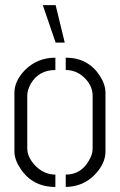

<svg xmlns="http://www.w3.org/2000/svg" viewBox="-20 -739 475 760"><path d="M149.4 -718.8H200.2L236.3 -570.3H200.2ZM37.1 -139.6V-372.1Q37.1 -418 78.1 -460.9Q127 -510.7 199.2 -510.7V-461.9Q133.8 -461.9 101.6 -407.2Q87.9 -382.8 87.9 -359.4V-152.3Q87.9 -113.3 125 -78.1Q158.2 -47.9 199.2 -47.9V1Q108.4 1 60.5 -72.3Q37.1 -107.4 37.1 -139.6ZM240.2 1V-47.9Q300.8 -47.9 332 -103.5Q346.7 -127.9 346.7 -150.4V-359.4Q346.7 -402.3 309.6 -435.5Q279.3 -461.9 240.2 -461.9V-510.7Q328.1 -510.7 375 -439.5Q397.5 -404.3 397.5 -372.1V-139.6Q397.5 -92.8 357.4 -49.8Q310.5 0 240.2 1Z"/></svg>

Font: Post No Bills Jaffna
Style: Regular
Weight: 400
Designer: Kosala Senevirathne, Siva Puranthara, Lasantha Premarathna, Tharique Azeez
Foundry: Mooniak
Version: Version 1.220 ; ttfautohint (v1.6)